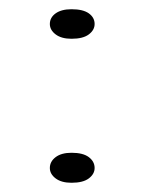

<svg xmlns="http://www.w3.org/2000/svg" viewBox="-20 -386 313 416"><path d="M135 -302Q113 -302 100.5 -311.5Q88 -321 88 -334Q88 -348 100.5 -357Q113 -366 135 -366Q160 -366 172.5 -357Q185 -348 185 -334Q185 -321 172.5 -311.5Q160 -302 135 -302ZM135 10Q113 10 100.5 0.5Q88 -9 88 -22Q88 -36 100.5 -45.5Q113 -55 135 -55Q160 -55 172.5 -45.5Q185 -36 185 -22Q185 -9 172.5 0.5Q160 10 135 10Z"/></svg>

Font: Padyakke Expanded One
Style: Regular
Weight: 400
Designer: James Puckett
Foundry: Dunwich Type Founders
Version: Version 1.500; ttfautohint (v1.8.4.7-5d5b)